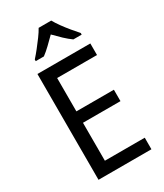

<svg xmlns="http://www.w3.org/2000/svg" viewBox="-230 -1033 960 1122"><g transform="rotate(-30 250.0 -472.0)"><path d="M445 0H88V-714H445V-636H176V-411H429V-334H176V-78H445ZM314 -944Q326 -922 345.5 -895Q365 -868 387 -841.5Q409 -815 427 -795V-784H371Q347 -801 321.5 -825Q296 -849 271 -875Q245 -849 220 -825Q195 -801 172 -784H117V-795Q136 -816 157 -842.5Q178 -869 197.5 -895.5Q217 -922 229 -944Z"/></g></svg>

Font: Noto Sans SemiCondensed
Style: Regular
Weight: 400
Width: 4
Version: Version 2.013